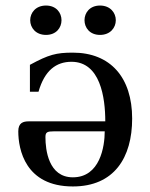

<svg xmlns="http://www.w3.org/2000/svg" viewBox="-20 -662 542 693"><path d="M285 -589C285 -562 304 -536 341 -536C378 -536 398 -562 398 -589C398 -616 378 -642 341 -642C304 -642 285 -616 285 -589ZM89 -589C89 -562 109 -536 146 -536C183 -536 202 -562 202 -589C202 -616 183 -642 146 -642C109 -642 89 -616 89 -589ZM46 -188C46 -123 71 11 243 11C392 11 457 -93 457 -234C457 -383 378 -472 243 -472C183 -472 156 -465 88 -428V-331H119C141 -408 183 -439 238 -439C342 -439 360 -310 360 -224H84C64 -224 46 -219 46 -188ZM144 -167C144 -185 150 -188 176 -188H358C358 -133 341 -22 243 -22C155 -22 144 -121 144 -167Z"/></svg>

Font: erewhon
Style: Regular
Weight: 400
Version: Version 1.0.0